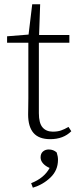

<svg xmlns="http://www.w3.org/2000/svg" viewBox="-20 -635 368 894"><path d="M214 13Q161 13 136 -16Q111 -45 111 -102Q111 -122 111.5 -138Q112 -154 112 -178V-436H13V-466L113 -474L130 -615H167L162 -472H303V-436H161V-108Q161 -62 178 -42Q195 -22 226 -22Q248 -22 264 -27.5Q280 -33 299 -44L312 -24Q275 13 214 13ZM250 109Q250 158 215 191.5Q180 225 133 239L125 218Q186 194 211 147Q192 139 180.5 126Q169 113 169 98Q169 80 180 70.5Q191 61 207 61Q229 61 244 75Q250 93 250 109Z"/></svg>

Font: Source Serif Pro Light
Style: Regular
Weight: 300
Designer: Frank Grießhammer
Foundry: Adobe Systems Incorporated
Version: Version 3.001;hotconv 1.0.111;makeotfexe 2.5.65597